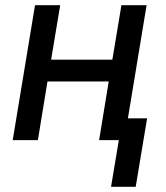

<svg xmlns="http://www.w3.org/2000/svg" viewBox="-20 -540 640 740"><path d="M503 180H408L438 0H362L399 -226H163L126 0H29L115 -520H212L177 -310H413L448 -520H545L473 -84H547Z"/></svg>

Font: Iosevka Custom Medium Oblique
Style: Regular
Weight: 500
Italic angle: -9°
Designer: Belleve Invis
Foundry: Belleve Invis
Version: Version 27.0.1